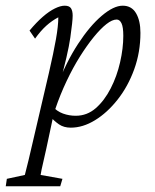

<svg xmlns="http://www.w3.org/2000/svg" viewBox="-75 -443 549 678"><path d="M-54.7 214.8 -50.8 188.5 12.7 174.8Q18.6 153.3 25.9 122.1Q33.2 90.8 41 57.6L97.7 -185.5Q114.3 -257.8 122.6 -304.7Q130.9 -351.6 130.9 -381.8Q108.4 -370.1 88.4 -352.1Q68.4 -334 48.8 -306.6L29.3 -335Q53.7 -364.3 76.2 -383.8Q98.6 -403.3 118.7 -413.1Q138.7 -422.9 153.3 -422.9Q169.9 -422.9 175.8 -413.6Q181.6 -404.3 181.6 -387.7Q181.6 -368.2 173.3 -310.1Q165 -252 133.8 -140.6H127Q159.2 -224.6 200.7 -288.1Q242.2 -351.6 284.2 -387.2Q326.2 -422.9 358.4 -422.9Q389.6 -422.9 405.3 -396.5Q420.9 -370.1 420.9 -327.1Q420.9 -258.8 398.9 -198.2Q377 -137.7 340.3 -91.3Q303.7 -44.9 260.7 -18.6Q217.8 7.8 174.8 7.8Q150.4 7.8 133.3 -3.9Q116.2 -15.6 98.6 -35.2L109.4 -68.4Q126 -49.8 147.5 -42Q168.9 -34.2 192.4 -34.2Q232.4 -34.2 263.2 -61Q293.9 -87.9 315.9 -130.9Q337.9 -173.8 349.1 -223.1Q360.4 -272.5 360.4 -316.4Q360.4 -347.7 354 -360.8Q347.7 -374 336.9 -374Q321.3 -374 300.8 -357.9Q280.3 -341.8 256.3 -312.5Q232.4 -283.2 207.5 -243.7Q182.6 -204.1 160.2 -156.7Q137.7 -109.4 120.1 -57.6L113.3 -34.2L100.6 25.4Q86.9 90.8 78.6 126Q70.3 161.1 68.4 174.8L145.5 188.5L137.7 214.8Z"/></svg>

Font: Crimson Pro ExtraLight
Style: Italic
Weight: 250
Italic angle: -12°
Designer: Jacques Le Bailly
Foundry: Baron von Fonthausen
Version: Version 1.003